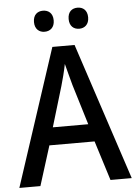

<svg xmlns="http://www.w3.org/2000/svg" viewBox="-60 -1047 707 999"><g transform="rotate(-5 293.5 -547.0)"><path d="M151 -946C151 -909 174 -891 202 -891C231 -891 254 -909 254 -946C254 -984 231 -1001 202 -1001C174 -1001 151 -984 151 -946ZM332 -946C332 -909 354 -891 383 -891C411 -891 434 -909 434 -946C434 -984 411 -1001 383 -1001C354 -1001 332 -984 332 -946ZM476 -93H587L351 -809H235L0 -93H110L175 -300H411ZM322 -602 386 -392H201L264 -602C272 -629 285 -678 292 -715C299 -685 315 -630 322 -602Z"/></g></svg>

Font: Noto Sans Kannada UI SemiCondensed Medium
Style: Regular
Weight: 500
Width: 4
Designer: Jelle Bosma - Monotype Design Team
Foundry: Monotype Imaging Inc.
Version: Version 2.005